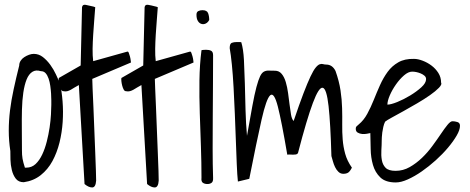

<svg xmlns="http://www.w3.org/2000/svg" viewBox="-20 -782 2018 824"><path d="M24.4 -133.8Q17.6 -178.7 17.6 -221.2Q17.6 -263.7 22.9 -307.6Q28.3 -351.6 38.6 -398.9Q48.8 -446.3 62.5 -501Q62.5 -511.7 68.4 -521Q74.2 -530.3 84 -536.6Q93.8 -543 104.5 -546.9Q115.2 -550.8 125 -550.8Q146.5 -550.8 164.1 -537.1Q181.6 -523.4 195.8 -503.9Q210 -484.4 220.2 -462.4Q230.5 -440.4 237.3 -424.8Q245.1 -390.6 248.5 -347.2Q252 -303.7 249 -258.8Q246.1 -213.9 235.4 -170.4Q224.6 -127 205.1 -90.8Q185.5 -54.7 154.8 -30.3Q124 -5.9 82 0Q59.6 0 47.9 -15.1Q36.1 -30.3 30.8 -52.2Q25.4 -74.2 24.9 -96.7Q24.4 -119.1 24.4 -133.8ZM74.2 -136.7Q74.2 -127 74.7 -118.2Q75.2 -109.4 76.7 -101.1Q78.1 -92.8 80.6 -83.5Q83 -74.2 86.9 -62.5H92.8Q116.2 -62.5 132.8 -78.1Q149.4 -93.8 161.1 -118.7Q172.9 -143.6 180.7 -174.3Q188.5 -205.1 192.9 -234.9Q197.3 -264.6 198.7 -290.5Q200.2 -316.4 200.2 -332V-351.6Q200.2 -364.3 199.2 -380.4Q198.2 -396.5 195.8 -413.6Q193.4 -430.7 188.5 -444.8Q183.6 -459 175.8 -467.8Q168 -476.6 155.3 -476.6Q133.8 -483.4 118.7 -473.6Q103.5 -463.9 94.2 -440.9Q85 -418 80.1 -384.8Q75.2 -351.6 74.2 -311.5Q73.2 -271.5 73.7 -226.6Q74.2 -181.6 74.2 -136.7Z M318.4 -417Q308.6 -412.1 300.3 -406.7Q292 -401.4 284.2 -397Q276.4 -392.6 268.6 -390.6Q260.7 -388.7 252 -390.6Q246.1 -390.6 242.2 -397.9Q238.3 -405.3 235.8 -414.6Q233.4 -423.8 232.4 -433.1Q231.4 -442.4 232.4 -447.3L326.2 -501L332 -751Q334 -763.7 347.7 -761.2Q361.3 -758.8 376 -754.9Q377.9 -754.9 382.3 -753.4Q386.7 -752 388.7 -751Q386.7 -724.6 384.3 -693.8Q381.8 -663.1 379.9 -632.3Q377.9 -601.6 377.4 -572.3Q377 -543 379.9 -519.5L526.4 -560.5Q530.3 -561.5 532.7 -555.2Q535.2 -548.8 537.6 -540Q540 -531.2 541 -522.5Q542 -513.7 542 -513.7L376 -443.4Q376 -434.6 377.4 -401.4Q378.9 -368.2 380.9 -322.8Q382.8 -277.3 384.8 -225.1Q386.7 -172.9 388.7 -127.9Q390.6 -83 391.6 -49.3Q392.6 -15.6 392.6 -6.8Q390.6 22.5 375.5 22.5Q360.4 22.5 342.8 7.8Z M586.9 -417Q577.1 -412.1 568.8 -406.7Q560.5 -401.4 552.7 -397Q544.9 -392.6 537.1 -390.6Q529.3 -388.7 520.5 -390.6Q514.6 -390.6 510.7 -397.9Q506.8 -405.3 504.4 -414.6Q502 -423.8 501 -433.1Q500 -442.4 501 -447.3L594.7 -501L600.6 -751Q602.5 -763.7 616.2 -761.2Q629.9 -758.8 644.5 -754.9Q646.5 -754.9 650.9 -753.4Q655.3 -752 657.2 -751Q655.3 -724.6 652.8 -693.8Q650.4 -663.1 648.4 -632.3Q646.5 -601.6 646 -572.3Q645.5 -543 648.4 -519.5L794.9 -560.5Q798.8 -561.5 801.3 -555.2Q803.7 -548.8 806.2 -540Q808.6 -531.2 809.6 -522.5Q810.5 -513.7 810.5 -513.7L644.5 -443.4Q644.5 -434.6 646 -401.4Q647.5 -368.2 649.4 -322.8Q651.4 -277.3 653.3 -225.1Q655.3 -172.9 657.2 -127.9Q659.2 -83 660.2 -49.3Q661.1 -15.6 661.1 -6.8Q659.2 22.5 644 22.5Q628.9 22.5 611.3 7.8Z M844.7 -19.5Q844.7 -83 842.3 -153.3Q839.8 -223.6 837.4 -295.4Q835 -367.2 835.9 -436.5Q836.9 -505.9 844.7 -566.4Q846.7 -567.4 854 -567.9Q861.3 -568.4 864.3 -568.4Q877.9 -568.4 886.2 -564Q894.5 -559.6 894.5 -544.9Q894.5 -487.3 894 -419.4Q893.6 -351.6 893.1 -281.7Q892.6 -211.9 892.6 -143.6Q892.6 -75.2 894.5 -19.5Q895.5 -2.9 888.2 2.4Q880.9 7.8 870.1 7.8Q858.4 7.8 850.6 2.4Q842.8 -2.9 844.7 -19.5ZM823.2 -718.8Q823.2 -730.5 831.1 -734.4Q838.9 -738.3 848.6 -738.3Q868.2 -738.3 873 -725.6Q877.9 -712.9 877.9 -696.3Q872.1 -685.5 863.3 -681.2Q854.5 -676.8 845.2 -679.2Q835.9 -681.6 829.6 -691.4Q823.2 -701.2 823.2 -718.8Z M1001 -2.9Q998 -30.3 996.1 -77.1Q994.1 -124 992.2 -179.2Q990.2 -234.4 987.8 -293.9Q985.4 -353.5 982.4 -407.2Q979.5 -460.9 975.1 -504.9Q970.7 -548.8 965.8 -575.2Q965.8 -594.7 974.6 -598.1Q983.4 -601.6 997.1 -601.6Q999 -601.6 1005.9 -601.6Q1012.7 -601.6 1015.6 -600.6Q1024.4 -571.3 1026.9 -524.9Q1029.3 -478.5 1030.8 -423.8Q1032.2 -369.1 1033.7 -310.5Q1035.2 -252 1040 -199.2Q1053.7 -276.4 1063 -327.1Q1072.3 -377.9 1080.6 -408.7Q1088.9 -439.5 1096.2 -454.6Q1103.5 -469.7 1112.8 -474.6Q1122.1 -479.5 1133.3 -479Q1144.5 -478.5 1160.2 -478.5Q1177.7 -478.5 1189 -464.8Q1200.2 -451.2 1206.5 -429.7Q1212.9 -408.2 1216.3 -382.8Q1219.7 -357.4 1222.7 -333.5Q1225.6 -309.6 1229 -290Q1232.4 -270.5 1240.2 -262.7Q1264.6 -335 1282.2 -380.9Q1299.8 -426.8 1312.5 -453.6Q1325.2 -480.5 1335 -492.2Q1344.7 -503.9 1352.5 -506.3Q1360.4 -508.8 1366.7 -506.8Q1373 -504.9 1379.9 -504.9Q1406.2 -504.9 1419.9 -477.5Q1435.5 -433.6 1441.4 -394Q1447.3 -354.5 1448.2 -317.9Q1449.2 -281.2 1448.7 -248Q1448.2 -214.8 1450.7 -183.6Q1453.1 -152.3 1461.4 -122.1Q1469.7 -91.8 1490.2 -62.5Q1482.4 -46.9 1474.6 -41.5Q1466.8 -36.1 1453.1 -36.1Q1441.4 -36.1 1432.6 -44.4Q1423.8 -52.7 1418 -64.9Q1412.1 -77.1 1408.7 -89.8Q1405.3 -102.5 1402.3 -112.3Q1398.4 -252 1390.1 -326.7Q1381.8 -401.4 1365.2 -405.3Q1348.6 -409.2 1322.8 -340.3Q1296.9 -271.5 1258.8 -125Q1255.9 -120.1 1250 -119.1Q1244.1 -118.2 1237.8 -118.2Q1231.4 -118.2 1225.1 -118.7Q1218.8 -119.1 1212.9 -118.2Q1188.5 -261.7 1172.4 -324.7Q1156.2 -387.7 1139.6 -373Q1123 -358.4 1102.5 -268.1Q1082 -177.7 1049.8 -14.6Z M1569.3 -210.9Q1564.5 -210 1554.7 -208Q1544.9 -206.1 1534.2 -207Q1523.4 -208 1515.1 -212.9Q1506.8 -217.8 1506.8 -229.5Q1506.8 -236.3 1509.8 -239.3Q1512.7 -242.2 1519.5 -248Q1541 -265.6 1556.2 -293.5Q1571.3 -321.3 1584 -353Q1596.7 -384.8 1610.8 -416.5Q1625 -448.2 1643.6 -473.6Q1662.1 -499 1689.5 -514.6Q1716.8 -530.3 1756.8 -529.3Q1773.4 -529.3 1793.9 -521.5Q1814.5 -513.7 1832 -500.5Q1849.6 -487.3 1861.3 -468.8Q1873 -450.2 1873 -427.7Q1877.9 -419.9 1863.8 -405.3Q1849.6 -390.6 1825.2 -373.5Q1800.8 -356.4 1770 -338.4Q1739.3 -320.3 1710.9 -304.7Q1682.6 -289.1 1661.1 -277.3Q1639.6 -265.6 1632.8 -259.8Q1627.9 -250 1625 -237.3Q1622.1 -224.6 1620.6 -213.4Q1619.1 -202.1 1618.7 -192.9Q1618.2 -183.6 1618.2 -178.7Q1618.2 -160.2 1616.7 -137.7Q1615.2 -115.2 1618.7 -95.2Q1622.1 -75.2 1634.8 -62Q1647.5 -48.8 1677.7 -48.8Q1710 -48.8 1738.3 -64.9Q1766.6 -81.1 1791 -104.5Q1815.4 -127.9 1835.4 -155.3Q1855.5 -182.6 1871.6 -206.5Q1887.7 -230.5 1900.4 -246.1Q1913.1 -261.7 1921.9 -261.7Q1931.6 -261.7 1942.9 -258.3Q1954.1 -254.9 1954.1 -242.2Q1954.1 -224.6 1939.9 -200.2Q1925.8 -175.8 1902.8 -148.4Q1879.9 -121.1 1850.1 -94.2Q1820.3 -67.4 1790 -46.4Q1759.8 -25.4 1730.5 -12.2Q1701.2 1 1678.7 1Q1634.8 1 1612.3 -20.5Q1589.8 -42 1580.6 -74.2Q1571.3 -106.4 1570.8 -143.1Q1570.3 -179.7 1569.3 -210.9ZM1749 -474.6Q1732.4 -474.6 1713.9 -458.5Q1695.3 -442.4 1679.2 -419.4Q1663.1 -396.5 1652.8 -372.6Q1642.6 -348.6 1642.6 -333Q1657.2 -333 1685.1 -344.2Q1712.9 -355.5 1740.2 -372.1Q1767.6 -388.7 1788.1 -407.2Q1808.6 -425.8 1808.6 -442.4Q1808.6 -451.2 1801.8 -457Q1794.9 -462.9 1785.6 -466.8Q1776.4 -470.7 1766.6 -472.7Q1756.8 -474.6 1749 -474.6Z"/></svg>

Font: Shadows Into Light
Style: Regular
Weight: 400
Designer: Kimberly Geswein
Foundry: Kimberly Geswein
Version: Version 001.000